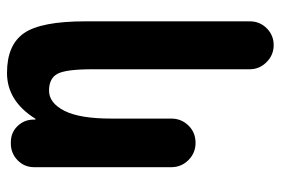

<svg xmlns="http://www.w3.org/2000/svg" viewBox="-145 -425 790 540"><g transform="rotate(-90 250.0 -155.0)"><path d="M460 -309.6V152.3Q460 180.7 440.4 200.2Q420.9 219.7 393.1 219.7Q365.2 219.7 345.2 199.7Q325.2 179.7 325.2 152.3V-290Q325.2 -364.3 312.5 -388.2Q299.8 -412.1 265.1 -412.1Q230.5 -412.1 208.5 -369.1Q186.5 -326.2 186.5 -237.3V-68.4Q186.5 -40 167 -20Q147.5 0 118.2 0Q89.8 0 69.8 -20Q49.8 -40 49.8 -68.4V-454.1Q49.8 -481.4 69.3 -500.5Q88.9 -519.5 116.2 -519.5H120.1Q146.5 -519.5 164.6 -501.5Q182.6 -483.4 183.6 -458V-451.2Q183.6 -450.2 184.6 -450.2Q186.5 -450.2 186.5 -451.2Q236.3 -530.3 314.9 -530.3Q393.6 -530.3 426.8 -482.4Q460 -434.6 460 -309.6Z"/></g></svg>

Font: Rounded-X Mgen+ 1m bold
Style: Bold
Weight: 700
Designer: [Source Han Sans]
Ryoko NISHIZUKA  (kana & ideographs); Paul D. Hunt (Latin, Greek & Cyrillic); Wenlong ZHANG  (bopomofo
Version: Version 1.059.20150602